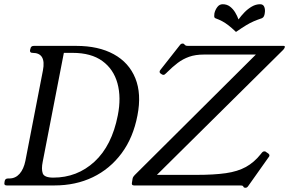

<svg xmlns="http://www.w3.org/2000/svg" viewBox="-34 -877 1367 908"><path d="M327 -660Q432 -660 504 -620.5Q576 -581 606 -507Q636 -433 616 -331Q596 -226 541 -152Q486 -78 405 -39Q324 0 223 0H-2Q-16 0 -13 -13L-12 -20Q-10 -33 4 -33H10Q39 -33 58.5 -55Q78 -77 86 -116L169 -544Q185 -627 120 -627Q106 -627 108 -640L110 -647Q112 -660 126 -660ZM168 -112Q161 -78 168 -57.5Q175 -37 218 -37Q331 -37 413 -112.5Q495 -188 523 -331Q540 -416 521.5 -483Q503 -550 450 -588.5Q397 -627 309 -627H268ZM1235 -151Q1241 -146 1240 -141Q1240 -137 1236 -133L1139 4Q1134 11 1127 11Q1122 11 1119 9L1116 4Q1114 1 1109.5 0.5Q1105 0 1100 0H600Q587 0 590 -13L593 -32Q594 -37 596.5 -41Q599 -45 603 -49L1176 -619H930Q890 -619 860.5 -608.5Q831 -598 806.5 -579.5Q782 -561 756 -535L752 -531Q744 -523 740 -523Q735 -523 732 -525L726 -529Q720 -533 721 -539Q721 -542 725 -547L817 -664Q822 -671 830 -671Q833 -671 835 -670Q837 -669 841 -664Q844 -661 848.5 -660.5Q853 -660 857 -660H1308Q1313 -660 1313 -656L1312 -651Q1311 -649 1309 -646Q1307 -643 1305 -641L708 -50H896Q978 -50 1034 -58Q1090 -66 1129 -87.5Q1168 -109 1199 -148L1203 -153Q1209 -161 1215 -161Q1218 -161 1219.5 -161Q1221 -161 1223 -159ZM1094 -785Q1106 -802 1122 -818.5Q1138 -835 1157 -846Q1176 -857 1196 -857Q1211 -857 1216 -844Q1221 -831 1218 -814Q1217 -806 1214 -800Q1211 -794 1205 -791Q1184 -784 1166.5 -776.5Q1149 -769 1130 -757.5Q1111 -746 1082 -726Q1061 -746 1046 -757.5Q1031 -769 1017 -776.5Q1003 -784 984 -791Q979 -794 979 -800Q979 -806 980 -814Q984 -831 994 -844Q1004 -857 1019 -857Q1039 -857 1053.5 -846Q1068 -835 1078 -818.5Q1088 -802 1094 -785Z"/></svg>

Font: Young Serif Light
Style: Italic
Weight: 300
Italic angle: -10.979°
Designer: Bastien Sozeau
Foundry: NBR — Bastien Sozeau
Version: Version 5.001